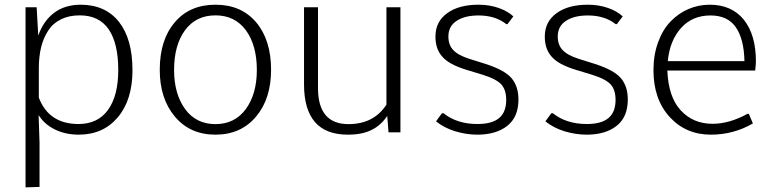

<svg xmlns="http://www.w3.org/2000/svg" viewBox="-20 -559 3270 811"><path d="M311.5 -35.2Q186.5 -35.2 144 -146.5V-272Q144 -319.3 153.8 -359.9Q163.1 -397.9 183.6 -429.7Q203.6 -460.9 237.8 -477.5Q271 -494.1 316.9 -494.1Q398.9 -494.1 439.5 -434.6Q479.5 -375 479.5 -263.2Q479.5 -154.8 436.5 -95.2Q393.6 -35.2 311.5 -35.2ZM87.9 -528.3V232.4L147 230.5V43L143.1 -72.8Q168 -33.2 212.9 -11.7Q256.8 9.8 313 9.8Q416 9.8 478 -64Q539.6 -137.2 539.6 -262.7Q539.6 -394 482.4 -466.8Q424.8 -539.1 320.8 -539.1Q253.9 -539.1 208 -504.4Q163.1 -470.2 141.6 -408.7L134.8 -528.3Z M1061.5 -66.4Q1125 -141.6 1125 -264.2Q1125 -390.1 1062 -464.8Q999 -539.1 890.1 -539.1Q781.2 -539.1 718.3 -464.8Q654.8 -390.6 654.8 -264.2Q654.8 -142.1 718.8 -66.4Q782.7 9.8 890.1 9.8Q997.6 9.8 1061.5 -66.4ZM890.1 -34.7Q808.1 -34.7 761.7 -98.6Q715.3 -162.6 715.3 -263.7Q715.3 -368.2 761.7 -431.6Q808.1 -494.1 890.1 -494.1Q972.2 -494.1 1018.6 -431.2Q1064.9 -367.7 1064.9 -263.2Q1064.9 -162.6 1018.6 -98.6Q971.7 -34.7 890.1 -34.7Z M1612.3 -528.3V-117.2Q1559.1 -34.7 1452.1 -34.7Q1323.2 -34.7 1323.2 -187V-528.3H1264.2V-202.6Q1264.2 9.8 1449.2 9.8Q1509.8 9.8 1548.8 -9.8Q1588.4 -28.8 1615.7 -69.3L1621.1 0H1671.4V-528.3Z M2118.2 -137.2Q2118.2 -85.4 2088.4 -60.5Q2058.6 -35.2 1996.6 -35.2Q1910.2 -35.2 1853.5 -80.6H1846.7L1821.8 -46.4Q1856.4 -18.6 1902.8 -4.4Q1949.7 9.8 1996.6 9.8Q2075.2 9.8 2122.6 -27.3Q2169.9 -64.5 2169.9 -138.7Q2169.9 -194.3 2140.6 -229Q2111.8 -262.7 2032.2 -288.6L1962.4 -310.5Q1914.6 -325.7 1894 -348.1Q1874 -369.6 1874 -404.8Q1874 -448.7 1909.2 -471.2Q1943.4 -493.7 2001.5 -493.7Q2072.3 -493.7 2118.7 -457H2123.5L2148.4 -489.7Q2125 -511.7 2086.4 -525.4Q2047.4 -539.1 2001 -539.1Q1918 -539.1 1869.1 -503.4Q1819.3 -467.8 1819.3 -404.3Q1819.3 -352.1 1847.7 -320.3Q1875.5 -287.1 1948.7 -264.6L2019 -243.2Q2077.1 -225.1 2098.1 -201.7Q2118.2 -178.7 2118.2 -137.2Z M2580.1 -137.2Q2580.1 -85.4 2550.3 -60.5Q2520.5 -35.2 2458.5 -35.2Q2372.1 -35.2 2315.4 -80.6H2308.6L2283.7 -46.4Q2318.4 -18.6 2364.7 -4.4Q2411.6 9.8 2458.5 9.8Q2537.1 9.8 2584.5 -27.3Q2631.8 -64.5 2631.8 -138.7Q2631.8 -194.3 2602.5 -229Q2573.7 -262.7 2494.1 -288.6L2424.3 -310.5Q2376.5 -325.7 2356 -348.1Q2335.9 -369.6 2335.9 -404.8Q2335.9 -448.7 2371.1 -471.2Q2405.3 -493.7 2463.4 -493.7Q2534.2 -493.7 2580.6 -457H2585.4L2610.4 -489.7Q2586.9 -511.7 2548.3 -525.4Q2509.3 -539.1 2462.9 -539.1Q2379.9 -539.1 2331.1 -503.4Q2281.2 -467.8 2281.2 -404.3Q2281.2 -352.1 2309.6 -320.3Q2337.4 -287.1 2410.6 -264.6L2481 -243.2Q2539.1 -225.1 2560.1 -201.7Q2580.1 -178.7 2580.1 -137.2Z M3124.5 -300.8H2800.8Q2808.6 -386.7 2856.9 -440.9Q2904.3 -493.7 2981 -493.7Q3053.2 -493.7 3087.4 -444.8Q3122.6 -395 3124.5 -300.8ZM2798.8 -261.2H3169.9Q3172.9 -286.1 3172.9 -300.3Q3172.9 -412.1 3121.6 -476.1Q3070.3 -539.1 2977.5 -539.1Q2930.2 -539.1 2887.2 -520.5Q2845.2 -502.4 2812 -467.8Q2778.8 -433.1 2759.8 -380.4Q2740.2 -327.6 2740.2 -262.2Q2740.2 -140.1 2808.6 -64.9Q2877 9.8 2982.4 9.8Q3078.6 9.8 3160.2 -37.6L3143.1 -78.1H3137.2Q3060.5 -36.1 2989.7 -36.1Q2907.7 -36.1 2855.5 -92.8Q2803.2 -149.4 2798.8 -261.2Z"/></svg>

Font: My Font
Style: ExtraLight
Weight: 500
Designer: Vernon Adams
Foundry: newtypography
Version: Version 0.001